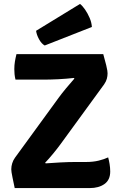

<svg xmlns="http://www.w3.org/2000/svg" viewBox="-20 -959 620 979"><path d="M279 -460.5Q293.5 -480.5 317.2 -509.2Q341 -538 359.5 -558.5L356.5 -561.5Q339 -559.5 318.5 -557.8Q298 -556 277.2 -555Q256.5 -554 237 -553.5Q217.5 -553 202.5 -553H59Q55.5 -567.5 54.2 -580.5Q53 -593.5 53 -606.5Q53 -627 56 -645Q59 -663 64 -683H506.5Q517 -645.5 521.5 -626.8Q526 -608 527.2 -599.5Q528.5 -591 528.5 -585Q528.5 -571.5 524.8 -557.5Q521 -543.5 511 -529L288 -223Q273.5 -203 251.5 -176.2Q229.5 -149.5 210 -129L213 -126Q245.5 -128.5 288.2 -130.8Q331 -133 363 -133H418.5Q455 -133 483.2 -140Q511.5 -147 531.5 -156.5Q535.5 -142 538.8 -122.8Q542 -103.5 542 -84.5Q542 -41.5 512.8 -20.8Q483.5 0 437.5 0H55Q47.5 -35.5 43.8 -53.8Q40 -72 38.8 -80.8Q37.5 -89.5 37.5 -96Q37.5 -110.5 42.2 -126.2Q47 -142 56.5 -155ZM388 -939Q400.5 -929.5 413.8 -910.2Q427 -891 437 -867.8Q447 -844.5 448.5 -821.5L208 -727Q191.5 -736 179 -759Q166.5 -782 164 -802Z"/></svg>

Font: Signika
Style: Bold
Weight: 700
Designer: Anna Giedry
Foundry: Anna Giedry
Version: Version 2.001